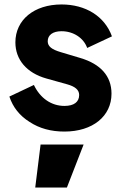

<svg xmlns="http://www.w3.org/2000/svg" viewBox="-20 -578 555 861"><path d="M269 12C396 12 480 -57 480 -158C480 -237 431 -291 340 -318L253 -344C212 -356 194 -370 194 -393C194 -421 217 -438 256 -438C309 -438 355 -408 371 -363L482 -415C449 -506 363 -558 256 -558C133 -558 49 -489 49 -388C49 -311 99 -251 188 -226L281 -200C317 -190 335 -175 335 -152C335 -121 312 -103 269 -103C210 -103 160 -138 132 -197L22 -145C38 -97 68 -59 113 -31C157 -2 209 12 269 12ZM280 263 355 70H162L138 263Z"/></svg>

Font: Plus Jakarta Sans ExtraBold
Style: Regular
Weight: 800
Designer: Gumpita Rahayu
Foundry: Tokotype
Version: Version 2.071;gftools[0.9.30]